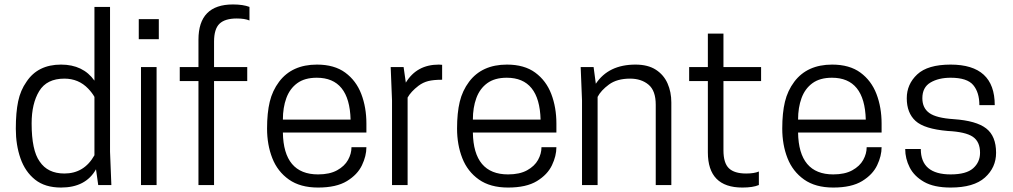

<svg xmlns="http://www.w3.org/2000/svg" viewBox="-20 -831 4549 862"><path d="M254 11Q182 11 137.5 -24.5Q93 -60 72 -120Q51 -180 51 -253Q51 -326 61.5 -376Q72 -426 99 -464Q150 -541 254 -541Q353 -541 404 -469V-800H474V-150L480 0H421L411 -71Q365 11 254 11ZM269 -52Q358 -52 404 -134V-396Q394 -414 376 -433Q333 -478 269 -478Q190 -478 156 -422Q122 -366 122 -277Q122 -156 158 -106Q194 -52 269 -52Z M683 0H613V-530H683ZM693 -655H603V-745H693Z M941 0H871V-467H787V-530H871V-653Q871 -811 1026 -811Q1071 -811 1100 -800V-739Q1079 -748 1043 -748Q990 -748 965.5 -724.5Q941 -701 941 -644V-530H1090V-467H941Z M1408 11Q1328 11 1277 -25Q1226 -61 1202.5 -121Q1179 -181 1179 -254Q1179 -324 1191 -374Q1203 -424 1233 -464Q1291 -541 1403 -541Q1481 -541 1530 -505Q1579 -469 1602 -409Q1625 -349 1625 -276V-236H1250Q1253 -48 1408 -48Q1460 -48 1493.5 -66.5Q1527 -85 1542.5 -113Q1558 -141 1558 -170H1625Q1625 -131 1605 -89Q1585 -47 1537.5 -18Q1490 11 1408 11ZM1554 -294Q1549 -482 1402 -482Q1348 -482 1314.5 -457.5Q1281 -433 1265.5 -390.5Q1250 -348 1250 -294Z M1810 0H1740V-380L1734 -530H1792L1802 -460Q1851 -541 1950 -541L1965 -540V-473Q1926 -473 1902.5 -467Q1879 -461 1859 -446Q1825 -420 1810 -393Z M2261 11Q2181 11 2130 -25Q2079 -61 2055.5 -121Q2032 -181 2032 -254Q2032 -324 2044 -374Q2056 -424 2086 -464Q2144 -541 2256 -541Q2334 -541 2383 -505Q2432 -469 2455 -409Q2478 -349 2478 -276V-236H2103Q2106 -48 2261 -48Q2313 -48 2346.5 -66.5Q2380 -85 2395.5 -113Q2411 -141 2411 -170H2478Q2478 -131 2458 -89Q2438 -47 2390.5 -18Q2343 11 2261 11ZM2407 -294Q2402 -482 2255 -482Q2201 -482 2167.5 -457.5Q2134 -433 2118.5 -390.5Q2103 -348 2103 -294Z M2994 0H2924V-361Q2924 -424 2891.5 -451Q2859 -478 2809 -478Q2750 -478 2714 -451.5Q2678 -425 2663 -396V0H2593V-380L2587 -530H2645L2655 -455Q2712 -541 2833 -541Q2889 -541 2924.5 -518Q2960 -495 2977 -456.5Q2994 -418 2994 -371Z M3313 11Q3158 11 3158 -147V-467H3074V-530H3158V-680H3228V-530H3397V-467H3228V-156Q3228 -99 3252.5 -75.5Q3277 -52 3330 -52Q3366 -52 3387 -61V0H3386Q3360 11 3313 11Z M3721 11Q3641 11 3590 -25Q3539 -61 3515.5 -121Q3492 -181 3492 -254Q3492 -324 3504 -374Q3516 -424 3546 -464Q3604 -541 3716 -541Q3794 -541 3843 -505Q3892 -469 3915 -409Q3938 -349 3938 -276V-236H3563Q3566 -48 3721 -48Q3773 -48 3806.5 -66.5Q3840 -85 3855.5 -113Q3871 -141 3871 -170H3938Q3938 -131 3918 -89Q3898 -47 3850.5 -18Q3803 11 3721 11ZM3867 -294Q3862 -482 3715 -482Q3661 -482 3627.5 -457.5Q3594 -433 3578.5 -390.5Q3563 -348 3563 -294Z M4248 11Q4173 11 4128.5 -14.5Q4084 -40 4064 -79.5Q4044 -119 4044 -162H4114Q4114 -48 4248 -48Q4318 -48 4349 -75.5Q4380 -103 4380 -145Q4380 -195 4347.5 -217Q4315 -239 4235 -243Q4130 -252 4090.5 -288Q4051 -324 4051 -390Q4051 -453 4098 -497Q4145 -541 4248 -541Q4446 -541 4446 -359H4377Q4377 -416 4349.5 -449Q4322 -482 4248 -482Q4194 -482 4157.5 -460.5Q4121 -439 4121 -390Q4121 -346 4152.5 -323.5Q4184 -301 4262 -296Q4363 -289 4407.5 -254.5Q4452 -220 4452 -145Q4452 -79 4402 -34Q4352 11 4248 11Z"/></svg>

Font: Tanohe Sans
Style: Regular
Weight: 400
Designer: Village Type and Design LLC & Cristiano Sobral
Foundry: Cooper Hewitt Smithsonian Design Museum
Version: Version 1.00;September 29, 2021;FontCreator 13.0.0.2655 64-b